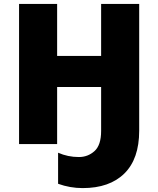

<svg xmlns="http://www.w3.org/2000/svg" viewBox="-20 -734 806 978"><path d="M689 -713.9V-67.9Q689 75.2 613.5 149.7Q538.1 224.1 400.9 224.1Q336.4 224.1 275.9 202.1V43.9Q325.7 65.9 381.8 65.9Q427.7 65.9 461.4 35.6Q495.1 5.4 495.1 -66.9V-291H271V0H77.1V-713.9H271V-449.2H495.1V-713.9Z"/></svg>

Font: Open Sans ExtraBold
Style: Regular
Weight: 800
Designer: Monotype Design Team
Foundry: Monotype Imaging Inc.
Version: Version 3.003; ttfautohint (v1.8.4)